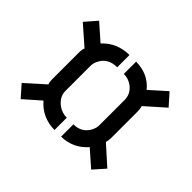

<svg xmlns="http://www.w3.org/2000/svg" viewBox="-107 -767 820 820"><g transform="rotate(45 303.0 -357.0)"><path d="M39.1 -171.9 124 -248Q120.1 -258.8 120.1 -274.4V-437.5Q120.1 -456.1 125 -465.8L39.1 -541L85 -593.8L158.2 -529.3Q205.1 -581.1 280.3 -582V-507.8Q224.6 -507.8 203.1 -462.9Q195.3 -447.3 195.3 -432.6V-279.3Q195.3 -245.1 228.5 -219.7Q252 -203.1 280.3 -203.1V-128.9Q205.1 -129.9 158.2 -184.6L85 -120.1ZM320.3 -128.9V-203.1Q371.1 -203.1 393.6 -247.1Q401.4 -263.7 401.4 -278.3V-431.6Q401.4 -469.7 368.2 -493.2Q346.7 -507.8 320.3 -507.8V-582Q394.5 -581.1 437.5 -528.3L510.7 -593.8L557.6 -541L471.7 -464.8Q475.6 -449.2 475.6 -438.5V-274.4Q475.6 -263.7 471.7 -248L556.6 -171.9L510.7 -120.1L438.5 -183.6Q391.6 -129.9 320.3 -128.9Z"/></g></svg>

Font: Post No Bills Jaffna SemiBold
Style: Regular
Weight: 600
Designer: Kosala Senevirathne, Siva Puranthara, Lasantha Premarathna, Tharique Azeez
Foundry: Mooniak
Version: Version 1.220 ; ttfautohint (v1.6)